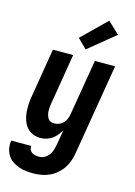

<svg xmlns="http://www.w3.org/2000/svg" viewBox="-159 -848 804 1145"><g transform="rotate(15 243.0 -275.5)"><path d="M166 223Q143 223 119.5 220.5Q96 218 74.5 210Q53 202 34.5 189.5Q16 177 4.5 158Q-7 139 -11.5 116Q-16 93 -12 70V68H112Q110 80 115 91Q120 102 129.5 108Q139 114 151 116Q163 118 175 118Q191 118 207 109Q223 100 233.5 85.5Q244 71 249 54.5Q254 38 257 21L273 -72Q263 -56 251 -40.5Q239 -25 223 -14Q207 -3 188.5 2.5Q170 8 152 8Q126 8 103.5 -1.5Q81 -11 66 -29.5Q51 -48 43 -71.5Q35 -95 33 -120.5Q31 -146 32.5 -172Q34 -198 39 -223L88 -520H213L161 -206Q159 -195 158 -183Q157 -171 157.5 -159.5Q158 -148 161 -137Q164 -126 169.5 -116.5Q175 -107 185.5 -102Q196 -97 208 -97Q223 -97 238.5 -103Q254 -109 265 -121Q276 -133 282 -148Q288 -163 290 -179L347 -520H472L379 38Q375 63 367 87.5Q359 112 344.5 134Q330 156 309.5 174Q289 192 265 203Q241 214 216 218.5Q191 223 166 223ZM276 -572 219 -628 368 -774 440 -706Z"/></g></svg>

Font: Iosevka Term Curly Extrabold
Style: Italic
Weight: 800
Italic angle: -9°
Designer: Belleve Invis
Foundry: Belleve Invis
Version: Version 32.3.0